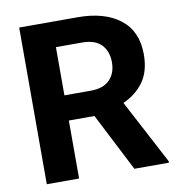

<svg xmlns="http://www.w3.org/2000/svg" viewBox="-80 -784 801 858"><g transform="rotate(-10 320.5 -355.5)"><path d="M460.9 0 326.2 -263.2H210V0H63.5V-710.9H328.6Q450.7 -710.9 521 -656.2Q591.3 -601.6 591.3 -496.6Q591.3 -419.9 556.9 -372.1Q522.5 -324.2 463.9 -298.3L617.7 -6.8V0ZM328.6 -596.2H210V-377.4H329.6Q387.2 -377.4 416 -407.5Q444.8 -437.5 444.8 -485.8Q444.8 -536.6 416 -566.4Q387.2 -596.2 328.6 -596.2Z"/></g></svg>

Font: Vazirmatn RD UI
Style: Bold
Weight: 700
Designer: Saber Rastikerdar
Foundry: Saber Rastikerdar
Version: Version 33.003